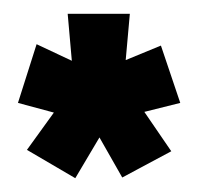

<svg xmlns="http://www.w3.org/2000/svg" viewBox="-20 -645 287 278"><path d="M157 -388 228 -426 189 -483 241 -496 213 -579 162 -558 168 -625H78L84 -557L33 -581L6 -496L58 -482L19 -428L89 -387L124 -446Z"/></svg>

Font: Blinker Headline
Style: Regular
Weight: 900
Width: 4
Designer: Juergen Huber
Foundry: supertype
Version: Version 1.015;PS 1.15;hotconv 1.0.88;makeotf.lib2.5.647800